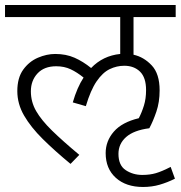

<svg xmlns="http://www.w3.org/2000/svg" viewBox="-20 -642 720 765"><path d="M401 -32Q401 -80 433.5 -117.5Q466 -155 533 -171Q545 -194 553.5 -221.5Q562 -249 562 -283Q562 -333 538 -356.5Q514 -380 475 -380Q445 -380 417 -366.5Q389 -353 365 -318Q341 -283 322 -219L270 -234Q287 -293 313 -333Q287 -354 261.5 -366Q236 -378 204 -378Q156 -378 129.5 -349.5Q103 -321 103 -278Q103 -236 124 -199.5Q145 -163 187.5 -121.5Q230 -80 296 -25L261 11Q198 -41 150.5 -88Q103 -135 76 -181.5Q49 -228 49 -279Q49 -332 72.5 -364.5Q96 -397 131 -412Q166 -427 200 -427Q243 -427 277 -412Q311 -397 343 -371Q390 -420 459 -427V-574H0V-622H680V-574H512V-424Q553 -415 584.5 -381.5Q616 -348 616 -282Q616 -235 603 -197Q590 -159 575 -131Q513 -123 482.5 -96Q452 -69 452 -29Q452 17 481 36Q510 55 547 55Q577 55 601 48Q625 41 660 23L677 70Q647 85 616 94Q585 103 550 103Q482 103 441.5 66.5Q401 30 401 -32Z"/></svg>

Font: Noto Sans Light
Style: Italic
Weight: 300
Italic angle: -12°
Designer: Monotype Design Team
Foundry: Monotype Imaging Inc.
Version: Version 2.013; ttfautohint (v1.8.4.7-5d5b)